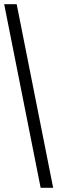

<svg xmlns="http://www.w3.org/2000/svg" viewBox="-20 -780 275 921"><path d="M175 121H235L60 -760H0Z"/></svg>

Font: Noto Serif Georgian ExtraCondensed Bold
Style: Regular
Weight: 700
Width: 2
Designer: Monotype Design Team, Akaki Razmadze
Foundry: Google LLC
Version: Version 2.003